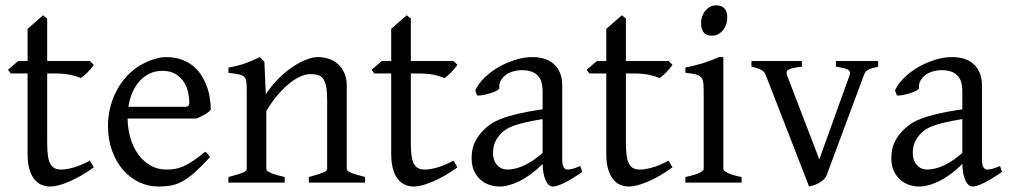

<svg xmlns="http://www.w3.org/2000/svg" viewBox="-20 -682 3769 717"><path d="M330.1 -57.1Q306.2 -39.6 282.7 -26.1Q259.3 -12.7 238 -3.7Q216.8 5.4 198.7 10Q180.7 14.6 168 14.6Q150.9 14.6 135.5 8.3Q120.1 2 108.4 -12.5Q96.7 -26.9 89.8 -50.3Q83 -73.7 83 -107.9V-407.7H20L9.8 -421.4L47.9 -454.1H83V-574.2L141.1 -625L156.2 -612.8V-454.1H315.9L330.1 -439.9Q325.7 -433.1 319.1 -425.3Q312.5 -417.5 305.7 -410.6Q298.8 -403.8 292.2 -398.2Q285.6 -392.6 280.8 -390.6Q269 -396.5 245.1 -402.1Q221.2 -407.7 181.6 -407.7H156.2V-149.9Q156.2 -120.6 158.9 -101.1Q161.6 -81.5 168 -70.1Q174.3 -58.6 184.3 -53.7Q194.3 -48.8 209 -48.8Q226.1 -48.8 252 -55.7Q277.8 -62.5 315.9 -82Z M586.4 -417.5Q561 -417.5 539.8 -407.7Q518.6 -397.9 502.2 -380.1Q485.8 -362.3 474.9 -337.6Q463.9 -313 459.5 -283.2H668.5Q679.7 -283.2 683.3 -286.9Q687 -290.5 687 -300.8Q687 -314 683.3 -333.7Q679.7 -353.5 668.7 -372.3Q657.7 -391.1 637.9 -404.3Q618.2 -417.5 586.4 -417.5ZM767.1 -272Q758.3 -262.2 743.7 -253.9Q729 -245.6 713.4 -239.3H456.5Q457 -201.2 467 -166.7Q477.1 -132.3 495.8 -106.2Q514.6 -80.1 541.3 -64.5Q567.9 -48.8 601.1 -48.8Q616.2 -48.8 630.6 -50.8Q645 -52.7 661.6 -59.6Q678.2 -66.4 698.5 -79.6Q718.8 -92.8 746.1 -115.2Q752.4 -111.8 757.1 -105.5Q761.7 -99.1 764.2 -95.2Q731.4 -59.6 706.8 -37.8Q682.1 -16.1 660.4 -4.4Q638.7 7.3 617.4 11Q596.2 14.6 571.3 14.6Q533.7 14.6 499.8 -1.5Q465.8 -17.6 439.9 -47.1Q414.1 -76.7 398.7 -118.4Q383.3 -160.2 383.3 -211.9Q383.3 -244.6 390.6 -276.4Q397.9 -308.1 411.9 -336.4Q425.8 -364.7 445.8 -388.7Q465.8 -412.6 491.2 -430.2Q502 -437.5 515.4 -444.6Q528.8 -451.7 543.5 -457Q558.1 -462.4 572.5 -465.6Q586.9 -468.8 600.1 -468.8Q631.8 -468.8 656.7 -460Q681.6 -451.2 700.2 -436.3Q718.8 -421.4 731.4 -401.6Q744.1 -381.8 752.2 -359.9Q760.3 -337.9 763.7 -315.2Q767.1 -292.5 767.1 -272Z M1133.3 0V-21Q1168.5 -30.3 1185.1 -37.1Q1201.7 -43.9 1201.7 -50.8V-309.1Q1201.7 -338.9 1198.2 -357.4Q1194.8 -376 1187.5 -386.7Q1180.2 -397.5 1168.2 -401.4Q1156.2 -405.3 1139.2 -405.3Q1124 -405.3 1105.5 -397.9Q1086.9 -390.6 1065.7 -374.5Q1044.4 -358.4 1021.2 -332.3Q998 -306.2 974.6 -268.1V-50.8Q974.6 -43.5 992.9 -35.6Q1011.2 -27.8 1043 -21V0H833V-21Q865.2 -29.3 883.3 -35.9Q901.4 -42.5 901.4 -50.8V-347.2Q901.4 -366.2 899.9 -377.4Q898.4 -388.7 891.8 -395Q885.3 -401.4 871.6 -404.3Q857.9 -407.2 833 -410.2V-429.7Q866.2 -435.1 894.5 -445.1Q922.9 -455.1 950.2 -468.8L967.3 -451.7L972.7 -330.1Q994.1 -362.8 1020 -388.4Q1045.9 -414.1 1072.3 -431.9Q1098.6 -449.7 1123.3 -459.2Q1147.9 -468.8 1167 -468.8Q1188 -468.8 1207.5 -462.4Q1227.1 -456.1 1241.9 -442.9Q1256.8 -429.7 1265.9 -409.4Q1274.9 -389.2 1274.9 -361.8V-50.8Q1274.9 -43.9 1289.8 -37.4Q1304.7 -30.8 1343.3 -21V0Z M1688 -57.1Q1664.1 -39.6 1640.6 -26.1Q1617.2 -12.7 1595.9 -3.7Q1574.7 5.4 1556.6 10Q1538.6 14.6 1525.9 14.6Q1508.8 14.6 1493.4 8.3Q1478 2 1466.3 -12.5Q1454.6 -26.9 1447.8 -50.3Q1440.9 -73.7 1440.9 -107.9V-407.7H1377.9L1367.7 -421.4L1405.8 -454.1H1440.9V-574.2L1499 -625L1514.2 -612.8V-454.1H1673.8L1688 -439.9Q1683.6 -433.1 1677 -425.3Q1670.4 -417.5 1663.6 -410.6Q1656.7 -403.8 1650.1 -398.2Q1643.6 -392.6 1638.7 -390.6Q1627 -396.5 1603 -402.1Q1579.1 -407.7 1539.6 -407.7H1514.2V-149.9Q1514.2 -120.6 1516.8 -101.1Q1519.5 -81.5 1525.9 -70.1Q1532.2 -58.6 1542.2 -53.7Q1552.2 -48.8 1566.9 -48.8Q1584 -48.8 1609.9 -55.7Q1635.7 -62.5 1673.8 -82Z M1874 -48.8Q1903.3 -48.8 1936.3 -63.7Q1969.2 -78.6 2006.3 -110.8V-237.3Q1965.3 -230.5 1938.7 -224.1Q1912.1 -217.8 1895 -211.2Q1877.9 -204.6 1867.7 -197.3Q1857.4 -189.9 1849.6 -181.6Q1836.9 -168.5 1829.1 -151.6Q1821.3 -134.8 1821.3 -111.8Q1821.3 -92.3 1827.1 -80.1Q1833 -67.9 1841.3 -60.8Q1849.6 -53.7 1858.6 -51.3Q1867.7 -48.8 1874 -48.8ZM2154.3 -40Q2112.8 -11.2 2085.7 1.7Q2058.6 14.6 2044.9 14.6Q2028.8 14.6 2018.1 -7.8Q2007.3 -30.3 2006.3 -69.8Q1984.4 -47.9 1962.4 -31.7Q1940.4 -15.6 1919.4 -5.4Q1898.4 4.9 1879.6 9.8Q1860.8 14.6 1845.2 14.6Q1827.6 14.6 1809.1 8.8Q1790.5 2.9 1775.6 -9.8Q1760.7 -22.5 1751 -42.5Q1741.2 -62.5 1741.2 -90.8Q1741.2 -127.9 1754.2 -152.8Q1767.1 -177.7 1785.2 -195.8Q1796.9 -207.5 1811.8 -218Q1826.7 -228.5 1851.3 -238.3Q1876 -248 1913.1 -256.8Q1950.2 -265.6 2006.3 -273.9V-342.8Q2006.3 -359.4 2002.4 -373.8Q1998.5 -388.2 1989.3 -398.7Q1980 -409.2 1964.1 -414.8Q1948.2 -420.4 1924.3 -419.9Q1908.7 -419.4 1893.6 -414.6Q1878.4 -409.7 1867.2 -400.9Q1856 -392.1 1849.6 -380.1Q1843.3 -368.2 1844.7 -353.5Q1845.2 -349.1 1834.7 -343.5Q1824.2 -337.9 1809.8 -333.5Q1795.4 -329.1 1781.5 -326.7Q1767.6 -324.2 1761.7 -325.7L1754.9 -344.7Q1766.1 -369.1 1789.1 -391.6Q1812 -414.1 1841.6 -431.2Q1871.1 -448.2 1904.1 -458.5Q1937 -468.8 1967.8 -468.8Q2021.5 -468.8 2050.5 -440.7Q2079.6 -412.6 2079.6 -362.3V-86.9Q2079.6 -66.4 2085 -57.6Q2090.3 -48.8 2099.1 -48.8Q2106 -48.8 2116.7 -51.3Q2127.4 -53.7 2147 -62Z M2491.2 -57.1Q2467.3 -39.6 2443.8 -26.1Q2420.4 -12.7 2399.2 -3.7Q2377.9 5.4 2359.9 10Q2341.8 14.6 2329.1 14.6Q2312 14.6 2296.6 8.3Q2281.2 2 2269.5 -12.5Q2257.8 -26.9 2251 -50.3Q2244.1 -73.7 2244.1 -107.9V-407.7H2181.2L2170.9 -421.4L2209 -454.1H2244.1V-574.2L2302.2 -625L2317.4 -612.8V-454.1H2477.1L2491.2 -439.9Q2486.8 -433.1 2480.2 -425.3Q2473.6 -417.5 2466.8 -410.6Q2460 -403.8 2453.4 -398.2Q2446.8 -392.6 2441.9 -390.6Q2430.2 -396.5 2406.2 -402.1Q2382.3 -407.7 2342.8 -407.7H2317.4V-149.9Q2317.4 -120.6 2320.1 -101.1Q2322.8 -81.5 2329.1 -70.1Q2335.4 -58.6 2345.5 -53.7Q2355.5 -48.8 2370.1 -48.8Q2387.2 -48.8 2413.1 -55.7Q2439 -62.5 2477.1 -82Z M2539.6 0V-21Q2572.8 -27.8 2590.3 -35.9Q2607.9 -43.9 2607.9 -50.8V-327.1Q2607.9 -352.1 2606.9 -367.4Q2606 -382.8 2599.6 -391.4Q2593.3 -399.9 2579.3 -403.8Q2565.4 -407.7 2539.6 -410.2V-429.7Q2554.7 -432.6 2571.5 -436.8Q2588.4 -440.9 2605 -446Q2621.6 -451.2 2636.7 -457Q2651.9 -462.9 2664.6 -468.8H2681.2V-50.8Q2681.2 -44.9 2697.5 -36.4Q2713.9 -27.8 2749.5 -21V0ZM2695.8 -615.7Q2695.8 -602.1 2691.4 -589.8Q2687 -577.6 2679.4 -568.6Q2671.9 -559.6 2661.6 -554.2Q2651.4 -548.8 2639.2 -548.8Q2617.2 -548.8 2607.7 -561Q2598.1 -573.2 2598.1 -595.7Q2598.1 -609.4 2602.5 -621.6Q2606.9 -633.8 2614.7 -642.8Q2622.6 -651.9 2632.6 -657Q2642.6 -662.1 2654.3 -662.1Q2695.8 -662.1 2695.8 -615.7Z M3259.3 -433.1Q3244.6 -429.7 3235.4 -426.8Q3226.1 -423.8 3220.2 -420.2Q3214.4 -416.5 3211.2 -411.9Q3208 -407.2 3205.6 -399.9L3067.4 -28.8Q3063 -18.1 3054.7 -10.5Q3046.4 -2.9 3036.6 2.2Q3026.9 7.3 3017.3 10.3Q3007.8 13.2 3001.5 14.6L2840.3 -399.9Q2835.9 -413.6 2823.2 -420.7Q2810.5 -427.7 2786.1 -433.1V-454.1H2974.6V-433.1Q2955.6 -430.7 2943.6 -428.2Q2931.6 -425.8 2925 -422.1Q2918.5 -418.5 2917.5 -413.1Q2916.5 -407.7 2919.4 -399.9L3039.6 -86.9L3152.3 -399.9Q3154.8 -407.2 3154.1 -412.4Q3153.3 -417.5 3147.5 -421.1Q3141.6 -424.8 3130.6 -427.5Q3119.6 -430.2 3101.6 -433.1V-454.1H3259.3Z M3441.4 -48.8Q3470.7 -48.8 3503.7 -63.7Q3536.6 -78.6 3573.7 -110.8V-237.3Q3532.7 -230.5 3506.1 -224.1Q3479.5 -217.8 3462.4 -211.2Q3445.3 -204.6 3435.1 -197.3Q3424.8 -189.9 3417 -181.6Q3404.3 -168.5 3396.5 -151.6Q3388.7 -134.8 3388.7 -111.8Q3388.7 -92.3 3394.5 -80.1Q3400.4 -67.9 3408.7 -60.8Q3417 -53.7 3426 -51.3Q3435.1 -48.8 3441.4 -48.8ZM3721.7 -40Q3680.2 -11.2 3653.1 1.7Q3626 14.6 3612.3 14.6Q3596.2 14.6 3585.4 -7.8Q3574.7 -30.3 3573.7 -69.8Q3551.8 -47.9 3529.8 -31.7Q3507.8 -15.6 3486.8 -5.4Q3465.8 4.9 3447 9.8Q3428.2 14.6 3412.6 14.6Q3395 14.6 3376.5 8.8Q3357.9 2.9 3343 -9.8Q3328.1 -22.5 3318.4 -42.5Q3308.6 -62.5 3308.6 -90.8Q3308.6 -127.9 3321.5 -152.8Q3334.5 -177.7 3352.5 -195.8Q3364.3 -207.5 3379.2 -218Q3394 -228.5 3418.7 -238.3Q3443.4 -248 3480.5 -256.8Q3517.6 -265.6 3573.7 -273.9V-342.8Q3573.7 -359.4 3569.8 -373.8Q3565.9 -388.2 3556.6 -398.7Q3547.4 -409.2 3531.5 -414.8Q3515.6 -420.4 3491.7 -419.9Q3476.1 -419.4 3460.9 -414.6Q3445.8 -409.7 3434.6 -400.9Q3423.3 -392.1 3417 -380.1Q3410.6 -368.2 3412.1 -353.5Q3412.6 -349.1 3402.1 -343.5Q3391.6 -337.9 3377.2 -333.5Q3362.8 -329.1 3348.9 -326.7Q3335 -324.2 3329.1 -325.7L3322.3 -344.7Q3333.5 -369.1 3356.4 -391.6Q3379.4 -414.1 3408.9 -431.2Q3438.5 -448.2 3471.4 -458.5Q3504.4 -468.8 3535.2 -468.8Q3588.9 -468.8 3617.9 -440.7Q3647 -412.6 3647 -362.3V-86.9Q3647 -66.4 3652.3 -57.6Q3657.7 -48.8 3666.5 -48.8Q3673.3 -48.8 3684.1 -51.3Q3694.8 -53.7 3714.4 -62Z"/></svg>

Font: Gentium Unicode
Style: Regular
Weight: 400
Version: Version 1.009